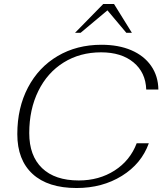

<svg xmlns="http://www.w3.org/2000/svg" viewBox="-20 -935 816 965"><path d="M67 -261Q67 -393 120.5 -495Q174 -597 270 -653.5Q366 -710 490 -710Q576 -710 640 -682.5Q704 -655 739.5 -604Q775 -553 776 -485H715Q712 -571 651 -621.5Q590 -672 488 -672Q382 -672 300 -621Q218 -570 172.5 -477.5Q127 -385 127 -266Q127 -152 191.5 -90Q256 -28 376 -28Q478 -28 556 -78Q634 -128 667 -215H728Q691 -112 592.5 -51Q494 10 365 10Q221 10 144 -60.5Q67 -131 67 -261ZM499 -915H553L643 -770H615L520 -883L385 -770H357Z"/></svg>

Font: Fahkwang ExtraLight
Style: Italic
Weight: 275
Italic angle: -10°
Designer: Suppakit Chalermlarp | Katatrad Co.,Ltd.
Foundry: Cadson Demak Co.,Ltd.
Version: Version 1.000; ttfautohint (v1.6)